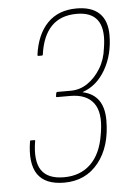

<svg xmlns="http://www.w3.org/2000/svg" viewBox="-50 -701 507 747"><g transform="rotate(-5 203.5 -327.5)"><path d="M171 8Q97 8 67.5 -35Q38 -78 52 -164Q52 -167 55 -167H69Q73 -167 72 -164Q59 -87 83.5 -50Q108 -13 172 -13Q235 -13 275.5 -51.5Q316 -90 328 -164L330 -176Q342 -252 314 -289Q286 -326 223 -326H173Q167 -326 168 -330L170 -342Q171 -346 175 -346H227Q263 -346 293 -366.5Q323 -387 344 -421.5Q365 -456 370 -500L372 -514Q388 -642 276 -642Q213 -642 177 -605Q141 -568 131 -496Q131 -492 126 -492H114Q110 -492 110 -496Q121 -576 163.5 -619.5Q206 -663 277 -663Q336 -663 366 -634Q396 -605 396 -549Q396 -473 362.5 -414.5Q329 -356 273 -337V-336Q355 -318 355 -220Q355 -117 305 -54.5Q255 8 171 8Z"/></g></svg>

Font: Sofia Sans Condensed Thin
Style: Italic
Weight: 250
Italic angle: -9°
Version: Version 4.100